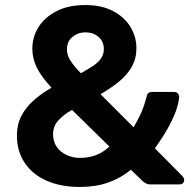

<svg xmlns="http://www.w3.org/2000/svg" viewBox="-20 -730 770 760"><path d="M296 10Q221 10 165 -14.5Q109 -39 78 -85Q47 -131 47 -193Q47 -237 64.5 -271Q82 -305 113 -332.5Q144 -360 184 -383Q143 -427 125.5 -463Q108 -499 108 -537Q108 -583 132 -622Q156 -661 203 -685.5Q250 -710 318 -710Q382 -710 427 -686.5Q472 -663 496 -624Q520 -585 520 -539Q520 -498 501.5 -465.5Q483 -433 451 -407Q419 -381 378 -357L509 -226Q519 -243 534 -273Q549 -303 561 -350Q564 -366 582 -366H669Q678 -366 683.5 -360.5Q689 -355 689 -346Q688 -327 680 -301.5Q672 -276 658 -248Q644 -220 627 -193Q610 -166 593 -143L702 -33Q709 -25 709 -18Q709 -10 704 -5Q699 0 690 0H575Q565 0 559 -3.5Q553 -7 548 -10L498 -58Q458 -25 408.5 -7.5Q359 10 296 10ZM296 -105Q329 -105 358.5 -115.5Q388 -126 413 -150L265 -295Q234 -278 212 -254.5Q190 -231 190 -198Q190 -169 205 -148Q220 -127 244.5 -116Q269 -105 296 -105ZM300 -440Q325 -454 346 -467.5Q367 -481 379 -497.5Q391 -514 391 -535Q391 -566 370 -584Q349 -602 318 -602Q289 -602 267 -584Q245 -566 245 -535Q245 -521 250 -507.5Q255 -494 267 -478Q279 -462 300 -440Z"/></svg>

Font: Rubik Light SemiBold
Style: Regular
Weight: 600
Version: Version 2.300;gftools[0.9.30]